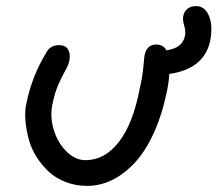

<svg xmlns="http://www.w3.org/2000/svg" viewBox="-20 -586 718 634"><path d="M268.1 27.8Q230.5 27.8 197.8 15.4Q165 2.9 142.1 -18.1Q119.1 -39.1 101.3 -66.9Q83.5 -94.7 75.2 -125.2Q66.9 -155.8 64 -187.5Q61 -219.2 67.9 -248Q85.9 -335.4 132.8 -412.1Q145 -437 175.8 -437Q195.8 -437 204.6 -422.9Q213.4 -408.7 209 -386.2Q206.1 -371.1 195.8 -353.3Q185.5 -335.4 173.1 -307.6Q160.6 -279.8 152.8 -240.2Q144.5 -199.7 157.7 -156.7Q170.9 -113.8 200 -85.4Q229 -57.1 262.2 -57.1Q326.2 -57.1 373 -117.9Q419.9 -178.7 441.9 -295.9Q449.7 -327.6 454.1 -371.1Q454.1 -377 455.1 -380.9Q455.1 -387.2 457 -400.9Q463.4 -439 496.1 -439Q518.6 -439 529.8 -419.9Q583 -427.2 590.8 -467.8Q593.8 -482.4 588.1 -502Q582.5 -521.5 585 -532.2Q587.4 -547.4 598.6 -556.6Q609.9 -565.9 627 -565.9Q656.7 -565.9 670.2 -533.2Q683.6 -500.5 673.8 -450.2Q653.8 -358.4 539.1 -341.8Q537.6 -315.4 532.2 -289.1Q516.1 -209.5 488.3 -147.9Q460.4 -86.4 425 -48.6Q389.6 -10.7 350.1 8.5Q310.5 27.8 268.1 27.8Z"/></svg>

Font: Shantell Sans Irregular Bouncy
Style: Italic
Weight: 400
Italic angle: -11.31°
Designer: Stephen Nixon, Anya Danilova, Shantell Martin
Foundry: Arrow Type
Version: Version 1.006;[9816181b4]